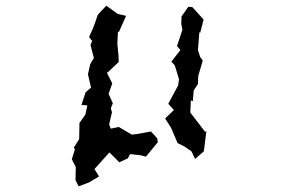

<svg xmlns="http://www.w3.org/2000/svg" viewBox="-20 -544 1040 679"><path d="M585 -92 608 -38 632 -26 657 -9 670 18 701 -9 710 -82 706 -77 653 -146 655 -189 662 -186 665 -224 680 -247 681 -275 697 -330 688 -342 680 -367 685 -430 688 -428 700 -475 660 -519 646 -520 622 -486 621 -460 625 -439 606 -381 618 -367 586 -326 598 -313 613 -264 611 -249 610 -242 575 -177 595 -155 564 -125ZM234 19 248 47 247 93 258 115 295 101 330 80 328 76 314 54 367 -5 402 30 432 16 440 1 477 5 496 10 538 -41 536 -55 514 -79 464 -70 446 -68 400 -95 372 -89 366 -104 376 -147 372 -161 379 -179 364 -212 377 -249 358 -287 362 -289 400 -325 399 -347 395 -390 397 -431 401 -432 426 -488 396 -495 356 -524 326 -492 311 -449 295 -413 306 -399 300 -385 312 -339 299 -317 291 -281 302 -234 283 -218 268 -173 289 -171 282 -139 261 -109 260 -52 241 -22 245 -16Z"/></svg>

Font: チョークS
Style: Regular
Weight: 400
Designer: [Stick] Fontworks Inc.
Foundry: [Stick] Fontworks Inc.
Version: Version 1.200;FEAKit 1.0